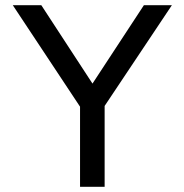

<svg xmlns="http://www.w3.org/2000/svg" viewBox="-20 -714 705 734"><path d="M302 -282 29 -694H138L358 -357H309L530 -694H637L362 -282ZM286 0V-344H380V0Z"/></svg>

Font: yichuanluanma
Style: Regular
Weight: 400
Version: Version 1.00 March 24, 2023, initial release